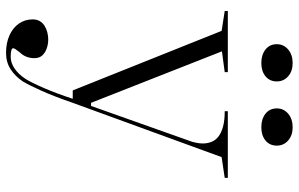

<svg xmlns="http://www.w3.org/2000/svg" viewBox="-192 -556 964 619"><g transform="rotate(90 289.5 -247.0)"><path d="M151 215Q119 215 94.5 204Q70 193 56.5 173.5Q43 154 43 129Q43 116 48.5 106.5Q54 97 63.5 91Q73 85 84.5 82Q96 79 108 79Q123 79 137 84Q151 89 159.5 98.5Q168 108 168 124Q168 137 163.5 149Q159 161 149 171Q143 179 139.5 184Q136 189 136 192Q136 200 164 200Q183 200 201.5 187.5Q220 175 235 152Q247 133 264.5 92.5Q282 52 299 0H272L80 -480L16 -490V-500H213V-490L146 -481L312 -59H322L438 -386Q440 -393 441.5 -402Q443 -411 443 -420Q443 -434 438 -447Q433 -460 421 -469.5Q409 -479 389 -484.5Q369 -490 339 -490V-500H554V-490L487 -480L312 0Q291 61 272.5 102Q254 143 243 161Q226 186 203.5 200.5Q181 215 151 215ZM391 -709Q417 -709 433.5 -694.5Q450 -680 450 -658Q450 -635 433.5 -621.5Q417 -608 391 -608Q364 -608 347 -621.5Q330 -635 330 -658Q330 -680 347 -694.5Q364 -709 391 -709ZM184 -709Q210 -709 226.5 -694.5Q243 -680 243 -658Q243 -635 226.5 -621.5Q210 -608 184 -608Q157 -608 140 -621.5Q123 -635 123 -658Q123 -680 140 -694.5Q157 -709 184 -709Z"/></g></svg>

Font: Kalnia Light
Style: Regular
Weight: 300
Designer: Frida Medrano
Foundry: Frida Medrano
Version: Version 1.105